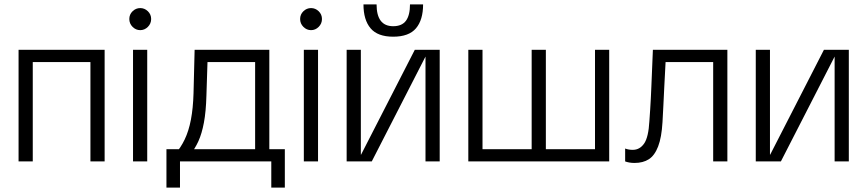

<svg xmlns="http://www.w3.org/2000/svg" viewBox="-20 -739 3972 879"><path d="M394 0V-511H459V0ZM65 0V-511H130V0ZM113 -455V-511H409V-455Z M589 0V-511H654V0ZM622 -601Q602 -601 587 -616Q572 -631 572 -652Q572 -673 587 -687.5Q602 -702 622 -702Q642 -702 657 -687.5Q672 -673 672 -652Q672 -631 657 -616Q642 -601 622 -601Z M781 -33Q807 -62 825.5 -100.5Q844 -139 854 -191Q864 -243 866 -312L871 -511H1213V-33H1148V-455H899L931 -488L925 -301Q923 -228 913.5 -177.5Q904 -127 888.5 -93Q873 -59 852 -33ZM804 120H742V-56H830V0H804ZM792 0V-56H1219V0ZM1222 120V0H1195V-56H1284V120Z M1371 0V-511H1436V0ZM1404 -601Q1384 -601 1369 -616Q1354 -631 1354 -652Q1354 -673 1369 -687.5Q1384 -702 1404 -702Q1424 -702 1439 -687.5Q1454 -673 1454 -652Q1454 -631 1439 -616Q1424 -601 1404 -601Z M1567 0V-511H1632V-31H1633L1879 -511H1993V0H1928V-480L1682 0ZM1780 -571Q1709 -571 1676.5 -609.5Q1644 -648 1644 -719H1704Q1704 -669 1723 -644Q1742 -619 1780 -619Q1820 -619 1838.5 -644Q1857 -669 1857 -719H1917Q1917 -648 1884.5 -609.5Q1852 -571 1780 -571Z M2704 0V-511H2769V0ZM2174 0V-56H2428V0ZM2124 0V-511H2189V0ZM2466 0V-56H2720V0ZM2414 0V-511H2479V0Z M2885 7Q2872 7 2861 5Q2850 3 2842 0V-59Q2850 -56 2858.5 -54.5Q2867 -53 2877 -53Q2909 -53 2929 -82Q2949 -111 2953 -185Q2955 -211 2956.5 -236Q2958 -261 2959.5 -287.5Q2961 -314 2962 -342L2969 -511H3310V0H3245V-491L3259 -455H2985L3029 -491L3021 -338Q3019 -294 3017 -255.5Q3015 -217 3013 -180Q3009 -110 2993 -68.5Q2977 -27 2950.5 -10Q2924 7 2885 7Z M3440 0V-511H3505V-31H3506L3752 -511H3866V0H3801V-480L3555 0Z"/></svg>

Font: TikTok Sans 24pt Light
Style: Regular
Weight: 300
Version: Version 4.000